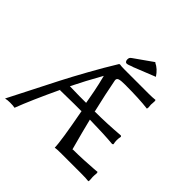

<svg xmlns="http://www.w3.org/2000/svg" viewBox="-206 -1013 1215 1215"><g transform="rotate(45 401.0 -406.0)"><path d="M338.9 -272.9 214.8 -271V-274.9Q130.4 -95.7 89.8 11.2Q75.7 7.8 46.9 7.8Q23.9 7.8 5.9 12.2Q33.2 -40.5 85.4 -143.8Q137.7 -247.1 171.4 -312.7Q205.1 -378.4 257.6 -473.1Q310.1 -567.9 361.8 -651.9L367.2 -654.8Q380.9 -651.9 413.1 -651.9H626Q662.1 -651.9 686 -654.8L688 -645Q688 -637.2 687 -626.7Q686 -616.2 686 -613.8Q686 -604.5 688 -588.9L686 -577.1Q608.4 -586.9 481 -586.9Q444.8 -586.9 430.4 -582.3Q416 -577.6 416 -564Q416 -560.1 417 -557.1Q434.6 -463.4 466.8 -326.2V-331.1Q573.7 -331.1 689.9 -340.8L695.8 -335Q691.9 -318.8 691.9 -300.8Q691.9 -285.2 695.8 -269L689.9 -263.2Q612.8 -270.5 480 -272.9Q499 -194.8 536.1 -58.1V-63Q583 -63 636.2 -65.7Q689.5 -68.4 719.2 -70.8L749 -73.2L751 -61Q749 -45.4 749 -28.8Q749 -24.9 750 -16.4Q751 -7.8 751 0L749 9.8Q724.6 6.8 689 6.8H498Q465.3 6.8 448.2 9.8Q448.2 -44.4 403.8 -278.8V-272.9ZM241.2 -333Q315.9 -330.6 328.1 -331.1H388.2Q385.7 -344.7 380.4 -374.5Q375 -404.3 371.3 -423.1Q367.7 -441.9 360.8 -472.2Q354 -502.4 346.2 -532.2V-530.8Q285.2 -422.4 241.2 -333ZM390.1 -331.1V-323.2Q389.6 -324.2 389.2 -326.9Q388.7 -329.6 388.2 -331.1ZM517.1 -824.2V-820.8Q555.7 -803.2 584 -759.8L435.1 -700.2V-701.2Q404.3 -688 393.1 -688Q386.7 -688 382.3 -694.3Q377.9 -700.7 377.9 -710Q377.9 -719.2 380.9 -724.9Q383.8 -730.5 393.1 -736.8Z"/></g></svg>

Font: Linear Smooth Low Contrast
Style: Regular
Weight: 500
Designer: Philipp H. Poll, Flanker
Foundry: Philipp H. Poll, reworked by Flanker
Version: Version 1.010 | FøM Fix